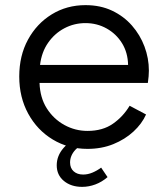

<svg xmlns="http://www.w3.org/2000/svg" viewBox="-20 -568 655 748"><path d="M321 12Q376 12 421.5 -6.5Q467 -25 500 -55.5Q533 -86 549 -122L485 -156Q460 -114 420 -86Q380 -58 321 -58Q273 -58 231 -81Q189 -104 162.5 -145.5Q136 -187 134 -245H556Q558 -258 559 -270.5Q560 -283 560 -293Q560 -341 543 -386.5Q526 -432 494 -468.5Q462 -505 416.5 -526.5Q371 -548 313 -548Q240 -548 181.5 -512Q123 -476 89 -413.5Q55 -351 55 -270Q55 -189 90 -125Q125 -61 185.5 -24.5Q246 12 321 12ZM313 -478Q358 -478 395.5 -457Q433 -436 455.5 -399.5Q478 -363 479 -315H136Q142 -365 167.5 -401.5Q193 -438 231 -458Q269 -478 313 -478ZM300 160Q326 160 351.5 150.5Q377 141 399 122L374 85Q358 97 340 104.5Q322 112 304 112Q281 112 267 99.5Q253 87 253 65Q253 11 336 -25V-40H305Q254 -22 227.5 8.5Q201 39 201 76Q201 114 229 137Q257 160 300 160Z"/></svg>

Font: Plus Jakarta Sans
Style: Regular
Weight: 400
Designer: Gumpita Rahayu
Foundry: Tokotype
Version: Version 2.004; ttfautohint (v1.8.3)